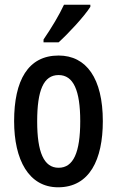

<svg xmlns="http://www.w3.org/2000/svg" viewBox="-20 -786 498 816"><path d="M364 -757V-766H252C231 -721 201 -671 165 -618V-606H229C271 -644 338 -716 364 -757ZM417 -271C417 -453 347 -550 229 -550C99 -550 40 -444 40 -271C40 -107 102 10 227 10C361 10 417 -108 417 -271ZM138 -270C138 -402 165 -467 229 -467C292 -467 321 -402 321 -271C321 -138 292 -73 229 -73C166 -73 138 -140 138 -270Z"/></svg>

Font: Noto Sans Hebrew ExtraCondensed Medium
Style: Regular
Weight: 500
Width: 2
Designer: Monotype Design Team
Foundry: Monotype Imaging Inc.
Version: Version 2.004